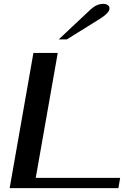

<svg xmlns="http://www.w3.org/2000/svg" viewBox="-20 -974 693 994"><path d="M153 -700H279L165 -53H602L593 0H30ZM450 -926Q481 -954 515 -954Q529 -954 538 -947.5Q547 -941 547 -931Q547 -908 498 -877L326 -770H284Z"/></svg>

Font: Fahkwang Medium
Style: Italic
Weight: 500
Italic angle: -10°
Version: Version 1.000; ttfautohint (v1.6)